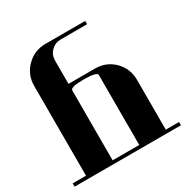

<svg xmlns="http://www.w3.org/2000/svg" viewBox="-159 -827 933 961"><g transform="rotate(-30 307.5 -346.0)"><path d="M0 0V-19H77.1V-538.1Q77.1 -602.1 122.1 -647Q167 -691.9 231 -691.9H460.9V-672.9H308.1Q275.9 -672.9 252.9 -649.9Q231 -627.9 231 -596.2V-460.9H384.8Q449.2 -460.9 494.1 -416Q538.1 -370.6 538.1 -308.1V-19H615.2V0ZM231 -19H384.8V-422.9Q384.8 -441.9 308.1 -441.9Q231 -441.9 231 -422.9Z"/></g></svg>

Font: Hjet
Style: Regular
Weight: 400
Designer: T. Christopher White
Version: Version 1.2